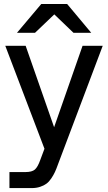

<svg xmlns="http://www.w3.org/2000/svg" viewBox="-20 -752 548 972"><path d="M27.8 200.2V119.1H107.9Q142.1 119.1 156.7 106.2Q171.4 93.3 184.1 57.1L205.1 1L6.8 -520H109.9L253.9 -107.9L397.9 -520H500L273.9 79.1Q265.6 102.5 258.3 118.4Q251 134.3 239.7 151.1Q228.5 168 215.3 177.7Q202.1 187.5 183.1 193.8Q164.1 200.2 140.1 200.2ZM65.9 -585.9 189 -731.9H319.8L441.9 -585.9H352.1L254.9 -679.2L157.2 -585.9Z"/></svg>

Font: Aspekta 450
Style: Regular
Weight: 450
Designer: Ivo Dolenc
Version: Version 2.000